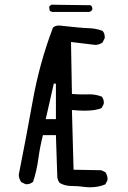

<svg xmlns="http://www.w3.org/2000/svg" viewBox="-20 -791 540 808"><path d="M356.4 -394 330.1 -393.6Q308.6 -393.6 282.7 -395.5L278.8 -614.3L380.4 -602.1Q397.5 -602.1 411.6 -612.3L420.4 -629.9Q420.9 -632.8 420.9 -634.5Q420.9 -636.2 420.7 -638.4Q420.4 -640.6 419.9 -643.8Q419.4 -647 418.5 -649.9Q416 -655.8 412.1 -660.6Q386.2 -671.4 353.5 -672.4Q320.8 -673.3 233.9 -683.1Q231 -683.6 228.5 -683.6Q213.4 -683.6 203.1 -675.3Q146.5 -526.4 118.4 -369.9Q90.3 -213.4 59.1 -56.2Q59.1 -39.1 69.3 -24.9L86.9 -16.1Q89.4 -15.6 91.3 -15.6Q106.9 -15.6 119.1 -25.9Q134.3 -70.8 141.1 -121.3Q147.9 -171.9 160.6 -222.2H215.3L221.2 -45.4Q223.1 -31.2 231.4 -21Q253.4 -8.3 280.8 -8.3Q308.1 -8.3 335.4 -4.4Q348.1 -2.9 359.9 -2.9Q394 -2.9 423.3 -15.1L432.1 -32.2Q432.6 -34.7 432.6 -37.1Q432.6 -53.2 423.8 -65.9L406.2 -74.7L289.6 -76.7L282.7 -328.1Q314 -325.2 335.9 -325.2Q383.3 -325.2 407.7 -336.4L416.5 -353.5Q417 -356 417 -358.4Q417 -374 408.2 -384.3Q384.3 -394 356.4 -394ZM215.3 -289.6H172.4L206.5 -439.5L215.3 -438.5ZM352.5 -740.7Q361.8 -740.7 368.2 -750Q368.7 -752.4 368.7 -754.4Q368.7 -761.7 363.3 -767.1L360.8 -769L209 -771H195.3L186.5 -762.2L189.5 -745.1L200.2 -740.7Z"/></svg>

Font: Bakudai
Style: Light
Weight: 300
Version: Version 1.48